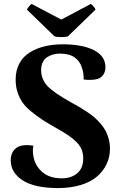

<svg xmlns="http://www.w3.org/2000/svg" viewBox="-20 -936 608 971"><path d="M272.9 15.1Q155.3 15.1 94.7 -23.9Q34.2 -63 34.2 -126Q34.2 -165 61 -186.8Q87.9 -208.5 148.9 -199.2Q143.6 -177.2 148.9 -146Q156.2 -100.1 192.6 -67.1Q229 -34.2 293 -34.2Q340.3 -34.2 370.6 -59.8Q400.9 -85.4 400.9 -134.8Q400.9 -159.7 392.8 -179.7Q384.8 -199.7 366 -218.3Q347.2 -236.8 324.7 -252Q302.2 -267.1 265.1 -288.1Q221.2 -313 193.8 -330.8Q166.5 -348.6 137.9 -372.1Q109.4 -395.5 94 -417.7Q78.6 -439.9 68.8 -469.2Q59.1 -498.5 59.1 -533.2Q59.1 -580.1 78.1 -615.2Q97.2 -650.4 130.9 -671.1Q164.6 -691.9 206.3 -701.9Q248 -711.9 297.9 -711.9Q396 -711.9 454.6 -682.4Q513.2 -652.8 513.2 -596.2Q513.2 -568.4 496.3 -550.5Q479.5 -532.7 440.9 -532.2Q424.3 -530.8 402.8 -534.2Q404.3 -566.9 394 -594.2Q384.8 -626 357.4 -645.5Q330.1 -665 282.2 -665Q265.6 -665 250 -660.9Q234.4 -656.7 220 -647.9Q205.6 -639.2 196.8 -622.1Q188 -605 188 -582Q188 -535.6 219.5 -501.5Q251 -467.3 341.8 -417Q365.7 -403.8 382.1 -394.3Q398.4 -384.8 420.7 -369.9Q442.9 -355 457.8 -342Q472.7 -329.1 488.5 -310.8Q504.4 -292.5 514.2 -274.2Q523.9 -255.9 530 -232.7Q536.1 -209.5 536.1 -184.1Q536.1 -142.6 519.5 -106.9Q502.9 -71.3 471.2 -43.7Q439.5 -16.1 388.4 -0.5Q337.4 15.1 272.9 15.1ZM116.2 -887.2Q117.2 -891.6 125.7 -902.3Q134.3 -913.1 140.1 -916L290 -836.9L439 -916Q445.3 -913.1 454.1 -902.3Q462.9 -891.6 462.9 -887.2L324.2 -752.9Q314.9 -748 289.6 -748.3Q264.2 -748.5 254.9 -752.9Z"/></svg>

Font: Arima
Style: Bold
Weight: 700
Designer: Joana Correia and Natanael Gama
Foundry: NDISCOVER
Version: Version 1.100;Glyphs 3.1.2 (3151)